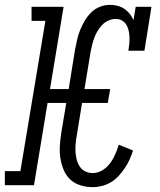

<svg xmlns="http://www.w3.org/2000/svg" viewBox="-40 -763 660 791"><path d="M342 8Q316 8 291.5 0.5Q267 -7 249.5 -23.5Q232 -40 222.5 -62.5Q213 -85 209 -110Q205 -135 206.5 -161Q208 -187 212 -213L233 -339H156L100 0H-20V-58H44L147 -677H90V-735H222L166 -396H243L269 -558Q273 -578 277.5 -598.5Q282 -619 290 -639Q298 -659 309 -677.5Q320 -696 335.5 -711.5Q351 -727 371.5 -735Q392 -743 413 -743Q429 -743 444.5 -739Q460 -735 472.5 -726.5Q485 -718 494.5 -706Q504 -694 510 -680L519 -735H584L555 -554H489Q491 -568 492.5 -582Q494 -596 493.5 -610Q493 -624 490 -637Q487 -650 480.5 -661Q474 -672 462.5 -678.5Q451 -685 437 -685Q422 -685 407 -678.5Q392 -672 381 -660.5Q370 -649 362 -635.5Q354 -622 348.5 -607.5Q343 -593 339.5 -578Q336 -563 333 -548L308 -396H414L404 -339H298L276 -203Q273 -187 271.5 -170.5Q270 -154 271 -137.5Q272 -121 276 -105.5Q280 -90 288.5 -77Q297 -64 311 -57Q325 -50 342 -50Q355 -50 368.5 -55Q382 -60 393.5 -69.5Q405 -79 413.5 -90.5Q422 -102 428.5 -114.5Q435 -127 440 -140Q445 -153 449 -167L508 -143Q502 -124 494 -106Q486 -88 474.5 -71Q463 -54 449 -38.5Q435 -23 417.5 -12.5Q400 -2 380.5 3Q361 8 342 8Z"/></svg>

Font: Iosevka Slab Light Extended
Style: Italic
Weight: 300
Width: 7
Italic angle: -9°
Monospace: yes
Designer: Belleve Invis
Foundry: Belleve Invis
Version: Version 11.1.0; ttfautohint (v1.8.3)